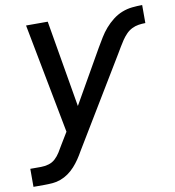

<svg xmlns="http://www.w3.org/2000/svg" viewBox="-82 -593 803 881"><g transform="rotate(-10 319.5 -152.5)"><path d="M3 215V131H53Q70 131 88 126Q106 121 119.5 108.5Q133 96 143 80Q153 64 162 48L196 -8L98 -520H199L268 -115L409 -362Q422 -384 435 -405.5Q448 -427 464.5 -446Q481 -465 501.5 -481Q522 -497 545 -506Q568 -515 592 -517.5Q616 -520 639 -520V-436Q623 -436 607 -433.5Q591 -431 576 -423.5Q561 -416 549 -403.5Q537 -391 527.5 -377Q518 -363 509.5 -348.5Q501 -334 492 -319L244 91Q234 109 222.5 126Q211 143 197 158.5Q183 174 166 186Q149 198 130 205Q111 212 91.5 213.5Q72 215 53 215Z"/></g></svg>

Font: Iosevka SS04 Md Ex Obl
Style: Regular
Weight: 500
Width: 7
Italic angle: -9°
Monospace: yes
Designer: Belleve Invis
Foundry: Belleve Invis
Version: Version 19.0.0; ttfautohint (v1.8.4)